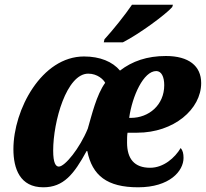

<svg xmlns="http://www.w3.org/2000/svg" viewBox="-20 -786 875 816"><path d="M421 -606H502C571 -641 684 -724 712 -756L715 -766H541C512 -723 459 -657 424 -619ZM164 10C250 10 294 -45 348 -144H351C372 -40 435 10 567 10C701 10 760 -59 760 -115C760 -133 757 -146 748 -157C723 -115 675 -73 618 -73C551 -73 520 -111 520 -180C520 -196 520 -210 522 -222H563C719 -222 835 -322 835 -433C835 -506 782 -548 685 -548C605 -548 542 -526 490 -486C458 -524 405 -546 337 -546C157 -546 37 -320 37 -152C37 -69 65 10 164 10ZM536 -285H529C542 -378 590 -484 644 -484C666 -484 678 -460 678 -424C678 -340 613 -285 536 -285ZM230 -78C217 -78 206 -93 206 -146C206 -270 263 -473 355 -473C394 -473 420 -448 427 -434C390 -383 370 -297 353 -239C319 -156 256 -78 230 -78Z"/></svg>

Font: Noto Serif Condensed Black
Style: Italic
Weight: 900
Width: 3
Italic angle: -12°
Designer: Monotype Design Team
Foundry: Monotype Imaging Inc.
Version: Version 2.013